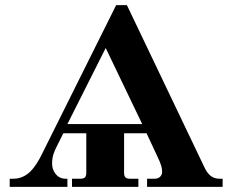

<svg xmlns="http://www.w3.org/2000/svg" viewBox="-20 -732 908 752"><path d="M18 0H244V-32H237C200 -32 184 -66 184 -91C184 -120 192 -137 201 -156L228 -210H318V-56C318 -38 312 -32 294 -32H262V0H522V-32H490C472 -32 466 -38 466 -56V-210H554L597 -118C612 -87 615 -73 615 -59C615 -46 606 -32 586 -32H556V0H852V-32H840C812 -32 795 -47 781 -76L477 -712H435L145 -130C119 -77 88 -32 32 -32H18ZM244 -246 394 -544 537 -246Z"/></svg>

Font: Old Standard
Style: Bold
Weight: 700
Designer: Alexey Kryukov <alexios@thessalonica.org.ru>
Version: Version 2.0.2